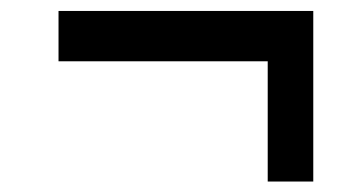

<svg xmlns="http://www.w3.org/2000/svg" viewBox="-20 -363 652 354"><path d="M473.6 -28.3V-250H87.9V-342.8H557.6V-28.3Z"/></svg>

Font: Puritan
Style: Regular
Weight: 400
Version: 2.0a